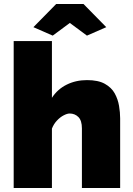

<svg xmlns="http://www.w3.org/2000/svg" viewBox="-20 -934 661 954"><path d="M577 0H387V-296Q387 -335 369.5 -352.5Q352 -370 326 -370Q314 -370 296.5 -361Q279 -352 263 -335Q247 -318 238 -295V0H48V-730H238V-448Q266 -491 311.5 -513.5Q357 -536 412 -536Q468 -536 501 -517.5Q534 -499 550 -470Q566 -441 571.5 -408Q577 -375 577 -346ZM146 -799 259 -914H395L508 -799L412 -757L327 -820L242 -757Z"/></svg>

Font: Raleway Thin Black
Style: Regular
Weight: 900
Version: Version 4.026